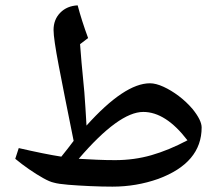

<svg xmlns="http://www.w3.org/2000/svg" viewBox="-20 -832 824 717"><path d="M400 -135Q361 -135 316.5 -137Q272 -139 235 -142Q198 -145 181 -150Q166 -153 141 -167Q116 -181 88.5 -200Q61 -219 37 -239L50 -279Q98 -268 137.5 -260Q177 -252 209 -247Q221 -262 232.5 -276.5Q244 -291 255 -306Q219 -484 199.5 -586Q180 -688 180 -720Q180 -759 205 -784.5Q230 -810 270 -812Q285 -755 309 -690L279 -667Q282 -624 284.5 -598.5Q287 -573 288.5 -556.5Q290 -540 291.5 -524.5Q293 -509 295 -487.5Q297 -466 299 -430Q300 -414 301 -397.5Q302 -381 303 -363Q445 -521 540 -521Q562 -521 590.5 -508Q619 -495 647.5 -473.5Q676 -452 699 -425Q733 -383 733 -356Q733 -224 571 -164Q489 -135 400 -135ZM410 -234Q481 -234 545.5 -252.5Q610 -271 680 -308Q599 -414 515 -414Q424 -414 274 -239Q308 -237 342 -235.5Q376 -234 410 -234Z"/></svg>

Font: Noto Naskh Arabic UI Semi
Style: Bold
Weight: 700
Designer: Monotype Design Team, David Williams, Mohamad Dakak and Nizar Qandah
Foundry: Monotype Imaging Inc.
Version: Version 2.014; ttfautohint (v1.8.4.7-5d5b)